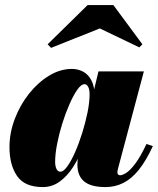

<svg xmlns="http://www.w3.org/2000/svg" viewBox="-20 -750 641 780"><path d="M154 10Q80.5 10 49.5 -34.8Q18.5 -79.5 18.5 -152.5Q18.5 -210 39.8 -266.2Q61 -322.5 97.2 -368.5Q133.5 -414.5 178.8 -442.2Q224 -470 272 -470Q296.5 -470 317.5 -459Q338.5 -448 351.5 -423.2Q364.5 -398.5 364.5 -358.5Q364.5 -343 359.5 -310Q354.5 -277 344 -235.2Q333.5 -193.5 316.8 -150.5Q300 -107.5 276.8 -71.2Q253.5 -35 222.8 -12.5Q192 10 154 10ZM225.5 -52.5Q238 -52.5 253.8 -74.5Q269.5 -96.5 285.2 -132.2Q301 -168 314.2 -210.5Q327.5 -253 335.8 -294.2Q344 -335.5 344 -368Q344 -380 341.5 -389Q339 -398 334.2 -403Q329.5 -408 323 -408Q310 -408 294.2 -385.8Q278.5 -363.5 262.5 -327.2Q246.5 -291 233.2 -248.8Q220 -206.5 212 -165.2Q204 -124 204 -92.5Q204 -76 209.2 -64.2Q214.5 -52.5 225.5 -52.5ZM409 10Q349.5 10 322 -12.8Q294.5 -35.5 294.5 -81Q294.5 -90.5 295.2 -97.8Q296 -105 297 -110L313 -183L340 -264.5L354.5 -353.5L380 -460H564.5L459 -63.5Q457 -56 457 -49Q457 -44.5 459.8 -41.2Q462.5 -38 468 -38Q478 -38 494 -48.5Q510 -59 530.5 -86.5Q551 -114 575 -165L601 -156.5Q573.5 -97 544 -60.2Q514.5 -23.5 481 -6.8Q447.5 10 409 10ZM187.5 -555.5 173.5 -570 336 -729.5H440.5L558.5 -570L546 -557.5L385.5 -634.5Z"/></svg>

Font: Bodoni Moda 9pt Black
Style: Italic
Weight: 900
Italic angle: -13°
Designer: Owen Earl
Foundry: indestructible type
Version: Version 2.004